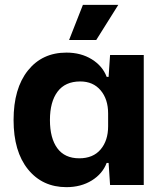

<svg xmlns="http://www.w3.org/2000/svg" viewBox="-20 -763 676 792"><path d="M254 9Q155 9 95.5 -64.5Q36 -138 36 -268Q36 -398 95 -472Q154 -546 254 -546Q314 -546 358.5 -518.5Q403 -491 420 -446H428L434 -536H573V0H434L428 -91H420Q403 -46 358.5 -18.5Q314 9 254 9ZM307 -110Q364 -110 395 -146.5Q426 -183 426 -242V-295Q426 -354 395 -390.5Q364 -427 311 -427Q249 -427 217.5 -385Q186 -343 186 -268Q186 -193 216.5 -151.5Q247 -110 307 -110ZM265 -598 322 -743H468L377 -598Z"/></svg>

Font: Mona Sans
Style: Bold
Weight: 700
Designer: Deni Anggara
Foundry: GitHub
Version: Version 2.000;Glyphs 3.2.3 (3260)